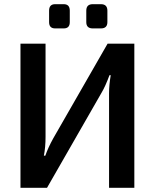

<svg xmlns="http://www.w3.org/2000/svg" viewBox="-20 -899 741 919"><path d="M285 -879Q314 -879 314 -848V-793Q314 -763 285 -763H244Q215 -763 215 -793V-848Q215 -879 244 -879ZM463 -879Q494 -879 494 -848V-793Q494 -763 463 -763H424Q393 -763 393 -793V-848Q393 -879 424 -879ZM623 -690V0H502V-452Q502 -493 510 -539H504Q484 -485 466 -455L205 0H78V-690H198V-244Q198 -194 190 -154H197Q210 -192 235 -237L495 -690Z"/></svg>

Font: Exo 2 Semi Bold
Style: Regular
Weight: 600
Designer: Natanael Gama
Version: Version 1.001;PS 001.001;hotconv 1.0.88;makeotf.lib2.5.64775